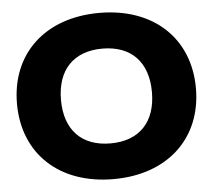

<svg xmlns="http://www.w3.org/2000/svg" viewBox="-54 -825 998 900"><g transform="rotate(-5 445.0 -375.0)"><path d="M445 16C700 16 866 -140 866 -375C866 -610 700 -766 445 -766C189 -766 24 -610 24 -375C24 -140 189 16 445 16ZM445 -152C310 -152 231 -233 231 -375C231 -517 310 -598 445 -598C580 -598 659 -517 659 -375C659 -233 580 -152 445 -152Z"/></g></svg>

Font: Bounded
Style: Bold
Weight: 700
Designer: Vlad Churkin
Version: Version 3.0